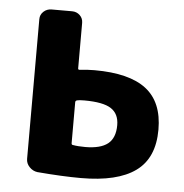

<svg xmlns="http://www.w3.org/2000/svg" viewBox="-44 -562 587 611"><g transform="rotate(5 250.0 -257.0)"><path d="M241.2 -92.8Q290 -92.8 313.5 -111.3Q336.9 -129.9 336.9 -170.9Q336.9 -207 311.5 -223.6Q286.1 -240.2 225.6 -240.2Q209 -240.2 202.1 -238.3Q197.3 -236.3 197.3 -232.4V-101.6Q197.3 -95.7 202.1 -95.7Q217.8 -92.8 241.2 -92.8ZM250 -338.9Q361.3 -338.9 415 -297.4Q468.8 -255.9 468.8 -168Q468.8 -77.1 410.6 -35.2Q352.5 6.8 236.3 6.8Q176.8 6.8 96.7 0Q82 -2 71.3 -13.2Q60.5 -24.4 60.5 -39.1V-485.4Q60.5 -500 71.3 -509.8Q82 -519.5 96.7 -519.5H162.1Q176.8 -519.5 187 -509.8Q197.3 -500 197.3 -485.4V-339.8Q197.3 -335.9 202.1 -335.9Q225.6 -338.9 250 -338.9Z"/></g></svg>

Font: Rounded-L Mgen+ 1mn bold
Style: Bold
Weight: 700
Designer: [Source Han Sans]
Ryoko NISHIZUKA  (kana & ideographs); Paul D. Hunt (Latin, Greek & Cyrillic); Wenlong ZHANG  (bopomofo
Version: Version 1.059.20150602